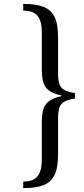

<svg xmlns="http://www.w3.org/2000/svg" viewBox="-20 -781 435 992"><path d="M297 -284V-288Q254 -297 232 -314Q210 -331 203 -358.5Q196 -386 196 -425V-616Q196 -671 174.5 -698.5Q153 -726 100 -726V-761Q163 -761 202.5 -746.5Q242 -732 261 -695Q280 -658 280 -590V-401Q280 -364 288 -344Q296 -324 315.5 -314.5Q335 -305 368 -300V-272Q335 -267 315.5 -257.5Q296 -248 288 -228Q280 -208 280 -171V19Q280 87 261 124.5Q242 162 202.5 176.5Q163 191 100 191V157Q153 157 174.5 129Q196 101 196 45V-146Q196 -186 203 -213Q210 -240 232 -257.5Q254 -275 297 -284Z"/></svg>

Font: Tiro Gurmukhi
Style: Italic
Weight: 400
Italic angle: -11°
Designer: Gurmukhi: John Hudson & Fiona Ross, assisted by Paul Hanslow. Latin: John Hudson with Paul Hanslow, assisted by Kaja Soj
Foundry: Tiro Typeworks Ltd.
Version: Version 1.52